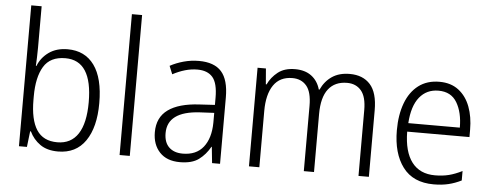

<svg xmlns="http://www.w3.org/2000/svg" viewBox="-50 -891 2640 1032"><g transform="rotate(5 1269.5 -375.0)"><path d="M136 -536Q136 -512 135 -484.5Q134 -457 133 -438H136Q154 -484 195 -513Q236 -542 296 -542Q389 -542 439.5 -472.5Q490 -403 490 -268Q490 -138 439 -64Q388 10 291 10Q232 10 194.5 -16.5Q157 -43 137 -85H133L123 0H80V-760H136ZM288 -493Q206 -493 171 -435Q136 -377 136 -274V-256Q136 -148 171.5 -93.5Q207 -39 283 -39Q357 -39 395 -97Q433 -155 433 -268Q433 -493 288 -493Z M678 0H623V-760H678Z M1004 -541Q1087 -541 1126 -497Q1165 -453 1165 -358V0H1122L1113 -87H1111Q1087 -44 1050.5 -17Q1014 10 949 10Q878 10 839.5 -31Q801 -72 801 -139Q801 -219 858.5 -260.5Q916 -302 1026 -308L1110 -313V-352Q1110 -430 1082.5 -462Q1055 -494 1000 -494Q967 -494 934 -484.5Q901 -475 867 -457L849 -501Q882 -519 922 -530Q962 -541 1004 -541ZM1032 -266Q859 -256 859 -139Q859 -89 886 -63Q913 -37 960 -37Q1033 -37 1071 -85Q1109 -133 1110 -217V-270Z M1818 -542Q1889 -542 1928.5 -498Q1968 -454 1968 -359V0H1912V-355Q1912 -427 1884 -460Q1856 -493 1808 -493Q1742 -493 1707 -448Q1672 -403 1672 -313V0H1617V-352Q1617 -427 1589 -460Q1561 -493 1513 -493Q1445 -493 1411 -443Q1377 -393 1377 -304V0H1321V-532H1366L1373 -447H1377Q1395 -486 1430.5 -514Q1466 -542 1523 -542Q1577 -542 1611.5 -516Q1646 -490 1659 -444H1663Q1684 -490 1722.5 -516Q1761 -542 1818 -542Z M2302 -542Q2364 -542 2405.5 -510Q2447 -478 2467.5 -423.5Q2488 -369 2488 -300V-260H2152Q2153 -152 2196 -95.5Q2239 -39 2321 -39Q2362 -39 2395.5 -47.5Q2429 -56 2467 -75V-24Q2433 -7 2397.5 1.5Q2362 10 2318 10Q2207 10 2151.5 -64Q2096 -138 2096 -263Q2096 -346 2119.5 -409Q2143 -472 2189 -507Q2235 -542 2302 -542ZM2301 -494Q2237 -494 2198.5 -446.5Q2160 -399 2154 -306H2432Q2432 -388 2400.5 -441Q2369 -494 2301 -494Z"/></g></svg>

Font: Noto Sans Arabic UI SmCn Lt
Style: Regular
Weight: 300
Width: 4
Designer: Monotype Design Team, Nadine Chahine and Nizar Qandah
Foundry: Monotype Imaging Inc.
Version: Version 2.010; ttfautohint (v1.8.4.7-5d5b)